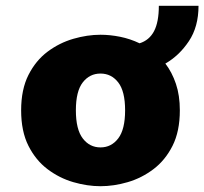

<svg xmlns="http://www.w3.org/2000/svg" viewBox="-20 -632 706 663"><path d="M327 11Q281.5 11 233.2 -3Q185 -17 144.2 -47.8Q103.5 -78.5 78.2 -128.5Q53 -178.5 53 -251Q53 -323 78.2 -373Q103.5 -423 144.2 -453.5Q185 -484 233.2 -498Q281.5 -512 327 -512Q360 -512 394.8 -505Q429.5 -498 462 -482.5Q495.5 -493 512 -524.5Q528.5 -556 528.5 -612H665.5Q665.5 -539.5 632.2 -489.8Q599 -440 551 -412.5Q574 -382.5 587.5 -342.5Q601 -302.5 601 -251Q601 -178.5 575.8 -128.5Q550.5 -78.5 509.8 -47.8Q469 -17 421 -3Q373 11 327 11ZM327 -123Q364.5 -123 388.2 -154Q412 -185 412 -251Q412 -317 388.2 -347.5Q364.5 -378 327 -378Q289.5 -378 265.8 -347.5Q242 -317 242 -251Q242 -185 265.8 -154Q289.5 -123 327 -123Z"/></svg>

Font: Trispace ExtraBold
Style: Regular
Weight: 800
Designer: Tyler Finck
Foundry: Etcetera Type Company
Version: Version 1.210; ttfautohint (v1.8.3)